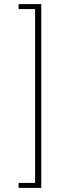

<svg xmlns="http://www.w3.org/2000/svg" viewBox="-20 -750 350 930"><path d="M180 -730H70V-706H150V136H70V160H180Z"/></svg>

Font: Arima Koshi Thin
Style: Regular
Weight: 250
Designer: Joana Correia and Natanael Gama
Foundry: NDISCOVER
Version: Version 1.019;PS 001.019;hotconv 1.0.88;makeotf.lib2.5.64775